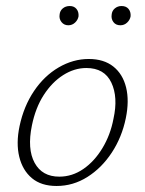

<svg xmlns="http://www.w3.org/2000/svg" viewBox="-20 -612 483 638"><path d="M168 6Q117 6 86 -20Q55 -46 44 -91Q33 -136 45 -193Q59 -259 93 -309.5Q127 -360 175 -388Q223 -416 275 -416Q325 -416 356.5 -391Q388 -366 399 -321.5Q410 -277 398 -219Q385 -156 351.5 -105Q318 -54 270.5 -24Q223 6 168 6ZM177 -25Q220 -25 257 -50.5Q294 -76 320.5 -120Q347 -164 357 -217Q373 -289 350 -337.5Q327 -386 267 -386Q227 -386 190 -362.5Q153 -339 125.5 -296.5Q98 -254 86 -195Q70 -117 95 -71Q120 -25 177 -25ZM207 -528Q193 -528 184.5 -538.5Q176 -549 178 -563Q179 -576 188.5 -584Q198 -592 212 -592Q226 -592 234 -582.5Q242 -573 241 -558Q239 -546 229.5 -537Q220 -528 207 -528ZM380 -528Q365 -528 357 -538.5Q349 -549 351 -563Q352 -576 361.5 -584Q371 -592 384 -592Q399 -592 407 -582.5Q415 -573 414 -558Q412 -546 402.5 -537Q393 -528 380 -528Z"/></svg>

Font: Ysabeau Office ExtraLight
Style: Italic
Weight: 250
Italic angle: -12°
Designer: Christian Thalmann (Catharsis Fonts)
Version: Version 2.001;gftools[0.9.30]; featfreeze: tnum,lnum,ss02